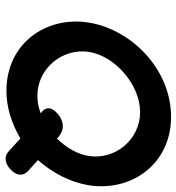

<svg xmlns="http://www.w3.org/2000/svg" viewBox="8 -638 644 701"><g transform="rotate(90 330.5 -288.0)"><path d="M312 11C373 11 432 -8 486 -40L532 2C552 21 578 17 600 -5C622 -26 625 -49 605 -68L565 -104C611 -156 646 -222 657 -290C681 -444 581 -590 407 -590C233 -590 88 -445 63 -290C38 -135 138 11 312 11ZM390 -477C490 -477 565 -386 550 -290C544 -249 520 -208 487 -174L475 -183C452 -201 422 -198 397 -177C373 -157 367 -134 392 -116L394 -114C373 -106 352 -102 330 -102C230 -102 155 -194 170 -290C185 -386 290 -477 390 -477Z"/></g></svg>

Font: Charger Pro
Style: BlkExtObl
Weight: 900
Designer: Jasper
Foundry: Cannot Into Space Fonts
Version: Version 1.09